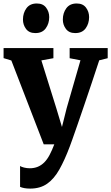

<svg xmlns="http://www.w3.org/2000/svg" viewBox="-22 -827 636 1100"><path d="M151 253.5Q132.5 253.5 117.5 250.8Q102.5 248 93 243.5V124Q100 129 115.8 133Q131.5 137 148.5 137Q174 137 194.5 128.5Q215 120 231.8 103.2Q248.5 86.5 262.2 60.5Q276 34.5 289 0H228.5L43 -480.5L-1.5 -494V-551.5H284V-493.5L215 -481L300.5 -207.5L333 -99.5L360 -207.5L439 -481.5L377 -493.5V-551.5H595V-493.5L546.5 -481.5Q526 -419 503.8 -352.5Q481.5 -286 460.2 -223.5Q439 -161 421.2 -110Q403.5 -59 391.8 -26.2Q380 6.5 377.5 13Q348.5 90 318.2 143.8Q288 197.5 248.2 225.5Q208.5 253.5 151 253.5ZM180 -637.5Q145 -637.5 127.2 -661.2Q109.5 -685 109.5 -715Q109.5 -752.5 129.5 -779.8Q149.5 -807 188.5 -807H189.5Q224.5 -807 242.2 -783.2Q260 -759.5 260 -729Q260 -692 240.2 -664.8Q220.5 -637.5 181 -637.5ZM408.5 -637.5Q373.5 -637.5 355.8 -661.2Q338 -685 338 -715Q338 -752.5 358 -779.8Q378 -807 417 -807H418Q453 -807 470.8 -783.2Q488.5 -759.5 488.5 -729Q488.5 -692 468.8 -664.8Q449 -637.5 409.5 -637.5Z"/></svg>

Font: Merriweather 28pt ExtraBold
Style: Regular
Weight: 800
Version: Version 2.100